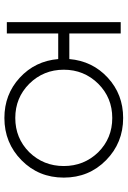

<svg xmlns="http://www.w3.org/2000/svg" viewBox="121 -672 561 843"><g transform="rotate(90 401.5 -250.5)"><path d="M498 -510.7Q607.4 -510.7 683.6 -435.5Q759.8 -360.4 759.8 -250Q759.8 -139.6 683.6 -64.5Q607.4 10.7 498 10.7Q394.5 10.7 321.3 -56.6Q248 -124 239.3 -225.6Q202.1 -225.6 127 -225.6Q127 -169.9 127 0Q114.3 0 77.1 0Q77.1 -125 77.1 -500Q89.8 -500 127 -500Q127 -443.4 127 -274.4Q155.3 -274.4 239.3 -274.4Q248 -376 321.3 -443.4Q394.5 -510.7 498 -510.7ZM498 -37.1Q586.9 -37.1 648.4 -98.6Q709 -161.1 709 -250Q709 -338.9 648.4 -401.4Q586.9 -462.9 498 -462.9Q409.2 -462.9 347.7 -401.4Q286.1 -338.9 286.1 -250Q286.1 -161.1 347.7 -98.6Q409.2 -37.1 498 -37.1Z"/></g></svg>

Font: LeFont
Style: ExtraLight
Weight: 200
Designer: Leryon MEDIA
Version: Version 1.0